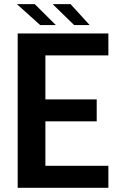

<svg xmlns="http://www.w3.org/2000/svg" viewBox="-20 -897 602 917"><path d="M408.2 -777.3H334L231.4 -877.4H316.9ZM246.6 -777.3H171.9L60.5 -877.4H146ZM497.6 -105V0H64.5V-737.3H497.6V-632.3H196.8V-422.4H441.9V-317.4H196.8V-105Z"/></svg>

Font: Epilogue SemiBold
Style: Regular
Weight: 600
Designer: Tyler Finck
Foundry: Etcetera Type Co
Version: Version 2.112